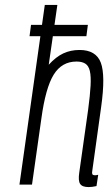

<svg xmlns="http://www.w3.org/2000/svg" viewBox="-20 -750 445 780"><path d="M303 -547Q267 -547 237 -533Q207 -519 178 -487L213 -730H162L59 0H110L148 -268Q165 -393 198 -446.5Q231 -500 291 -500Q313 -500 326.5 -491.5Q340 -483 345 -461.5Q350 -440 348 -402Q346 -364 338 -304L302 -49Q297 -16 305.5 -3Q314 10 340 10Q347 10 354.5 9Q362 8 372 6L379 -40Q374 -39 372 -38.5Q370 -38 367 -38Q357 -38 355 -42.5Q353 -47 355 -57L391 -316Q409 -444 389.5 -495.5Q370 -547 303 -547ZM100 -603H331L337 -649H106Z"/></svg>

Font: Secuela ExtLt
Style: Italic
Weight: 200
Italic angle: -8°
Designer: Fernando Haro
Foundry: deFharo
Version: Version 1.704